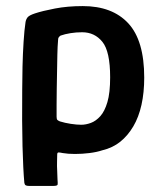

<svg xmlns="http://www.w3.org/2000/svg" viewBox="-20 -501 527 631"><path d="M60 100Q56 56 54 -20Q52 -96 53 -206Q53 -241 54 -282.5Q55 -324 57.5 -363.5Q60 -403 64 -429Q66 -439 71.5 -445Q77 -451 95 -457Q119 -465 160.5 -473Q202 -481 252 -481Q349 -481 401.5 -424.5Q454 -368 454 -246Q454 -197 445 -156.5Q436 -116 418 -85.5Q400 -55 375 -35Q350 -15 316 -7Q298 -1 274 2Q250 5 226.5 5Q203 5 186 2Q177 0 172.5 0Q168 0 168 7Q168 14 167.5 29.5Q167 45 168 61.5Q169 78 169 89Q170 100 169.5 105Q169 110 156 110H75Q68 110 64.5 108Q61 106 60 100ZM166 -117Q166 -109 169 -106.5Q172 -104 177 -102Q193 -97 212.5 -94Q232 -91 247 -91Q262 -91 278.5 -97Q295 -103 309.5 -119Q324 -135 333 -165.5Q342 -196 342 -247Q342 -332 316.5 -363.5Q291 -395 250 -395Q230 -395 211.5 -392Q193 -389 179 -384Q176 -382 173.5 -379Q171 -376 171 -371Q169 -348 168.5 -321Q168 -294 167.5 -265.5Q167 -237 166.5 -209Q166 -181 166 -157Q166 -133 166 -117Z"/></svg>

Font: Glory Thin SemiBold
Style: Regular
Weight: 600
Version: Version 1.011